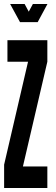

<svg xmlns="http://www.w3.org/2000/svg" viewBox="-20 -935 278 955"><path d="M0.5 0H215.5V-107H94L215.5 -628V-735H17V-628H119.5L0.5 -116ZM79.5 -825H167.5L216 -915H143.5L123 -877L102.5 -915H30.5Z"/></svg>

Font: League Gothic SemiCondensed
Style: Regular
Weight: 400
Width: 4
Designer: The League of Moveable Type
Version: Version 1.600; ttfautohint (v1.8.3)